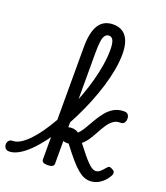

<svg xmlns="http://www.w3.org/2000/svg" viewBox="-300 -1142 1112 1283"><g transform="rotate(20 255.5 -500.5)"><path d="M234 -11Q234 1 223 8Q212 15 190 15Q168 15 158 8.5Q148 2 148 -11V-808Q148 -916 181.5 -967.5Q215 -1019 283 -1019Q344 -1019 375.5 -976.5Q407 -934 407 -852Q407 -801 396.5 -742Q386 -683 367 -620Q348 -557 322 -492.5Q296 -428 265 -365Q234 -302 199 -245.5Q164 -189 127.5 -141Q91 -93 54.5 -57.5Q18 -22 -17 -2.5Q-52 17 -83 17Q-102 17 -111 5.5Q-120 -6 -120 -20.5Q-120 -35 -111 -46.5Q-102 -58 -83 -58Q-58 -58 -30 -75Q-2 -92 28 -123Q58 -154 87.5 -196Q117 -238 146 -288.5Q175 -339 201.5 -395.5Q228 -452 249.5 -511Q271 -570 287 -629Q303 -688 312 -744.5Q321 -801 321 -852Q321 -896 311.5 -917.5Q302 -939 281 -939Q265 -939 254 -926Q243 -913 238.5 -882Q234 -851 234 -798ZM494 18Q471 18 450 10Q429 2 404 -18.5Q379 -39 347.5 -75.5Q316 -112 273 -169Q270 -168 267 -168Q264 -168 260 -168Q234 -168 219 -184Q204 -200 204 -221Q204 -243 217.5 -258.5Q231 -274 257 -274Q271 -274 283 -270.5Q295 -267 307 -259Q328 -280 345.5 -310.5Q363 -341 382 -373.5Q401 -406 424 -434.5Q447 -463 477.5 -480.5Q508 -498 549 -498Q569 -498 577.5 -486.5Q586 -475 586 -458Q586 -441 577.5 -429.5Q569 -418 549 -418Q520 -418 499.5 -402.5Q479 -387 462.5 -362Q446 -337 430.5 -308Q415 -279 397 -251Q379 -223 355 -203Q385 -164 407.5 -136.5Q430 -109 447.5 -91.5Q465 -74 478.5 -66Q492 -58 502 -58Q514 -58 523 -62.5Q532 -67 542 -76.5Q552 -86 564 -101Q574 -114 583 -115Q592 -116 605 -108Q621 -100 622.5 -88.5Q624 -77 617 -65Q598 -33 576 -15Q554 3 533 10.5Q512 18 494 18Z"/></g></svg>

Font: Playwrite PE
Style: Regular
Weight: 400
Designer: Veronika Burian, José Scaglione
Foundry: TypeTogether
Version: Version 1.002